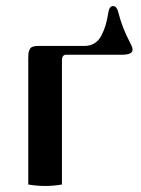

<svg xmlns="http://www.w3.org/2000/svg" viewBox="-20 -615 470 640"><path d="M74.2 0V-417.5Q74.2 -430.2 74.7 -436Q75.2 -441.9 78.4 -449.2Q81.5 -456.5 88.6 -459.2Q95.7 -461.9 107.9 -461.9H261.7Q280.8 -461.9 294.9 -470.7Q309.1 -479.5 317.9 -496.3Q326.7 -513.2 332 -531.2Q337.4 -549.3 341.3 -574.2Q344.7 -594.7 356.9 -594.7Q369.1 -594.7 374 -575.2Q387.2 -522 414.6 -470.7Q421.9 -457 421.9 -449.2Q421.9 -432.6 387.2 -432.6H200.7Q186.5 -432.6 186.5 -413.6V0Q158.7 4.9 130.4 4.9Q102.1 4.9 74.2 0Z"/></svg>

Font: Monomachus
Style: Medium
Weight: 500
Designer: Alexey Kryukov
Version: Version 1.0